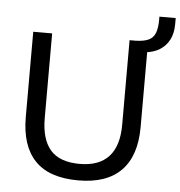

<svg xmlns="http://www.w3.org/2000/svg" viewBox="-57 -888 892 951"><g transform="rotate(5 389.0 -412.5)"><path d="M367 9Q222 9 151.5 -64.5Q81 -138 81 -281V-705H175V-284Q175 -179 221 -126Q267 -73 367 -73Q463 -73 511.5 -126Q560 -179 560 -284V-705H652V-281Q652 -138 580 -64.5Q508 9 367 9ZM638 -652 590 -684V-705Q631 -706 654.5 -717Q678 -728 687.5 -753Q697 -778 697 -817V-834H778V-804Q778 -759 761.5 -726.5Q745 -694 713.5 -674.5Q682 -655 638 -652Z"/></g></svg>

Font: Mulish Medium
Style: Regular
Weight: 500
Designer: Vernon Adams
Foundry: Vernon Adams
Version: Version 3.603; ttfautohint (v1.8.3)